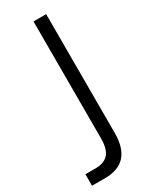

<svg xmlns="http://www.w3.org/2000/svg" viewBox="-268 -594 676 854"><g transform="rotate(-30 70.5 -167.5)"><path d="M-68 214V155H-16Q28 155 50 131Q72 107 72 51V-549H137V61Q137 214 -1 214Z"/></g></svg>

Font: Open Sauce Sans Light
Style: Regular
Weight: 300
Designer: Alfredo Marco Pradil
Foundry: Creative Sauce Fz LLC
Version: Version 1.477